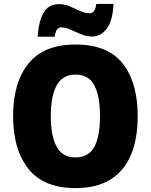

<svg xmlns="http://www.w3.org/2000/svg" viewBox="-20 -953 772 983"><path d="M685 -358Q685 -244 651 -161.5Q617 -79 546.5 -34.5Q476 10 366 10Q204 10 125.5 -88.5Q47 -187 47 -359Q47 -530 125.5 -627.5Q204 -725 367 -725Q532 -725 608.5 -627.5Q685 -530 685 -358ZM240 -358Q240 -257 270 -202Q300 -147 366 -147Q434 -147 463 -201Q492 -255 492 -358Q492 -461 463 -516Q434 -571 367 -571Q300 -571 270 -515.5Q240 -460 240 -358ZM173 -765Q177 -840 202 -886Q227 -932 284 -932Q310 -932 337 -920.5Q364 -909 390 -897Q416 -885 441 -885Q451 -885 460 -895Q469 -905 473 -933H561Q557 -846 526.5 -806Q496 -766 451 -766Q423 -766 394.5 -778Q366 -790 340 -801.5Q314 -813 292 -813Q284 -813 274 -804Q264 -795 260 -765Z"/></svg>

Font: Noto Sans Ethiopic SemiCondensed Black
Style: Regular
Weight: 900
Width: 4
Designer: Monotype Design Team
Foundry: Monotype Imaging Inc.
Version: Version 2.102; ttfautohint (v1.8.4.7-5d5b)